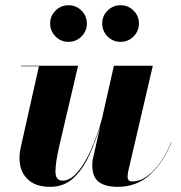

<svg xmlns="http://www.w3.org/2000/svg" viewBox="-20 -715 704 745"><path d="M376.6 -624Q376.6 -653.2 397.5 -674Q418.4 -694.7 447.7 -694.7Q477.3 -694.7 498.2 -674Q519.1 -653.2 519.1 -624Q519.1 -594.4 498.2 -573.5Q477.3 -552.6 447.7 -552.6Q418.4 -552.6 397.5 -573.5Q376.6 -594.4 376.6 -624ZM174.6 -624Q174.6 -653.2 195.5 -674Q216.4 -694.7 245.7 -694.7Q275.3 -694.7 296.2 -674Q317.1 -653.2 317.1 -624Q317.1 -594.4 296.2 -573.5Q275.3 -552.6 245.7 -552.6Q216.4 -552.6 195.5 -573.5Q174.6 -594.4 174.6 -624ZM283 -460 209 -144Q195.5 -85 195.2 -49.5Q195 -14 223 -14Q251 -14 278.8 -44.8Q306.5 -75.5 331.2 -129.5Q356 -183.5 375.5 -254L422 -460H573L477 -48Q476.5 -43.5 475.8 -38.8Q475 -34 475 -30Q475 -11 493 -11Q523.5 -11 552.5 -32.5Q581.5 -54 605.2 -88.8Q629 -123.5 644 -164L645 -163Q616.5 -88 564 -39Q511.5 10 437 10Q388.5 10 363.2 -9.2Q338 -28.5 338 -75Q338 -85 340 -97L370 -229Q349.5 -161.5 323.8 -107.2Q298 -53 262 -21.5Q226 10 175 10Q126.5 10 98 -10.8Q69.5 -31.5 60.2 -65.8Q51 -100 60 -141L131 -458H61V-460Z"/></svg>

Font: Bodoni* 96
Style: Bold Italic
Weight: 700
Italic angle: -13°
Version: Version 2.2